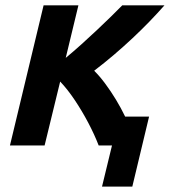

<svg xmlns="http://www.w3.org/2000/svg" viewBox="-20 -544 635 718"><path d="M361.5 153.8 398.8 0H349Q333.2 -41 310 -85Q286.8 -129 259.8 -169.4Q232.8 -209.8 205 -239L146.8 0H17.2L143 -524H273.2L225.8 -327.5Q254.8 -351.5 284.8 -378.5Q314.8 -405.5 342.8 -431.9Q370.8 -458.2 395.2 -482.1Q419.8 -506 437.2 -524H595Q569.2 -494.8 539.1 -463.6Q509 -432.5 475.4 -401Q441.8 -369.5 406 -339Q370.2 -308.5 332.2 -279.5Q353.8 -258 374.2 -230.2Q394.8 -202.5 413.6 -171.4Q432.5 -140.2 448 -108H537.5L474.8 153.8Z"/></svg>

Font: Ubuntu Sans
Style: Italic
Weight: 400
Italic angle: -13.5°
Designer: Dalton Maag Ltd
Foundry: Dalton Maag Ltd
Version: Version 1.006